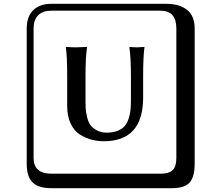

<svg xmlns="http://www.w3.org/2000/svg" viewBox="-20 -774 1140 1006"><path d="M666 -376Q666 -469 658 -526L660 -528Q680 -526 698 -526L736 -528L737 -526Q730 -479 730 -376V-263Q730 -34 524 -34Q491 -34 460.5 -42Q430 -50 399.5 -68.5Q369 -87 350.5 -126Q332 -165 332 -219V-376Q332 -476 325 -526L326 -528Q355 -526 380 -526L435 -528L436 -526Q428 -473 428 -376V-244Q428 -221 429 -204.5Q430 -188 436 -162Q442 -136 453 -120Q464 -104 486.5 -91.5Q509 -79 540 -79Q573 -79 597 -89Q621 -99 634 -114.5Q647 -130 654.5 -154Q662 -178 664 -199.5Q666 -221 666 -250ZM249 -718Q204 -718 180 -694Q156 -670 156 -625V53Q156 136 249 136H821Q866 136 885 117Q904 98 904 53V-625Q904 -718 821 -718ZM1000 84Q1000 153 973.5 182.5Q947 212 881 212H249Q181 212 150.5 181.5Q120 151 120 84V-625Q120 -687 154 -720.5Q188 -754 249 -754H851Q921 -754 960.5 -722Q1000 -690 1000 -625Z"/></svg>

Font: Libertinus Keyboard
Style: Regular
Weight: 700
Designer: Philipp H. Poll
Foundry: Khaled Hosny
Version: Version 6.7